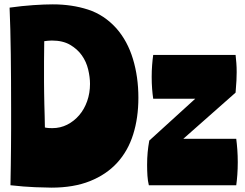

<svg xmlns="http://www.w3.org/2000/svg" viewBox="-20 -850 1126 881"><path d="M24 -815Q81 -823 133 -826.5Q185 -830 222 -830Q310 -830 384 -806Q458 -782 514 -720Q565 -662 590 -579.5Q615 -497 615 -402Q615 -309 591 -233Q567 -157 517.5 -103Q468 -49 393 -19Q318 11 216 11Q193 11 141.5 9Q90 7 28 0Q29 -46 29.5 -89.5Q30 -133 30.5 -175.5Q31 -218 31 -261Q31 -304 31 -350Q31 -481 29.5 -601Q28 -721 24 -815ZM218 -664Q208 -664 199.5 -663Q191 -662 183 -661Q182 -614 182 -567.5Q182 -521 182 -474Q182 -451 182.5 -425Q183 -399 183.5 -371.5Q184 -344 185 -316.5Q186 -289 186 -265Q195 -263 204 -262.5Q213 -262 220 -262Q257 -262 288.5 -278Q320 -294 343.5 -321.5Q367 -349 380 -386Q393 -423 393 -465Q393 -496 384.5 -531.5Q376 -567 355.5 -596Q335 -625 301.5 -644.5Q268 -664 218 -664ZM663 0Q658 -20 656.5 -44Q655 -68 655 -93Q655 -124 657.5 -151Q660 -178 665 -205L876 -397H683Q680 -417 678 -442.5Q676 -468 676 -497Q676 -525 678 -551Q680 -577 683 -598H1061Q1063 -580 1064.5 -561Q1066 -542 1066 -519Q1066 -503 1065 -481Q1064 -459 1061 -425L821 -213H1064Q1067 -190 1069 -162.5Q1071 -135 1071 -106Q1071 -76 1069 -48.5Q1067 -21 1064 0Z"/></svg>

Font: Ranchers
Style: Regular
Weight: 400
Designer: Pablo Impallari, Brenda Gallo
Foundry: Pablo Impallari, Brenda Gallo
Version: Version 1.000; ttfautohint (v0.8) -G 200 -r 50